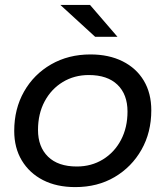

<svg xmlns="http://www.w3.org/2000/svg" viewBox="-20 -757 675 783"><path d="M287 6Q211 6 155.5 -22.5Q100 -51 69 -102.5Q38 -154 38 -223Q38 -313 78 -383.5Q118 -454 188.5 -494.5Q259 -535 349 -535Q424 -535 480 -507Q536 -479 566.5 -428Q597 -377 597 -307Q597 -217 557 -146.5Q517 -76 447.5 -35Q378 6 287 6ZM293 -78Q353 -78 400 -107Q447 -136 473.5 -186.5Q500 -237 500 -302Q500 -372 459 -411.5Q418 -451 342 -451Q283 -451 236 -422.5Q189 -394 162 -343.5Q135 -293 135 -227Q135 -158 176 -118Q217 -78 293 -78ZM368 -607 226 -737H347L459 -607Z"/></svg>

Font: MOST Montserrat Medium
Style: Italic
Weight: 500
Italic angle: -11.3°
Designer: Julieta Ulanovsky
Foundry: Julieta Ulanovsky
Version: Version 8.000;March 11, 2024;FontCreator 15.0.0.2926 64-bit